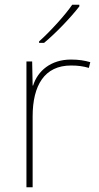

<svg xmlns="http://www.w3.org/2000/svg" viewBox="-20 -786 415 806"><path d="M313 -759V-766H283C254 -723 189 -652 144 -612V-606H165C218 -650 278 -714 313 -759ZM278 -536C193 -536 138 -488 119 -427H117L115 -528H91V0H117V-297C117 -428 167 -511 278 -511C308 -511 328 -508 353 -501L359 -525C335 -532 310 -536 278 -536Z"/></svg>

Font: Noto Sans Sinhala Thin
Style: Regular
Weight: 100
Designer: Jelle Bosma - Monotype Design Team
Foundry: Monotype Imaging Inc.
Version: Version 2.006